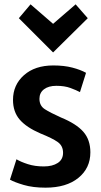

<svg xmlns="http://www.w3.org/2000/svg" viewBox="-20 -849 466 886"><path d="M121 -829 67 -765 225 -607 385 -765 329 -829 225 -739ZM397 -146Q397 -204 364.5 -241Q332 -278 261 -307Q212 -329 187 -345Q162 -361 162 -393Q162 -421 183 -437Q204 -453 240 -453Q278 -453 305 -443Q332 -433 349 -424Q350 -427 354 -440Q358 -453 363 -468.5Q368 -484 372 -497Q376 -510 377 -513Q352 -527 314 -537Q276 -547 226 -547Q141 -547 90.5 -502Q40 -457 40 -388Q40 -333 71 -297Q102 -261 167 -233Q222 -211 246.5 -193.5Q271 -176 271 -144Q271 -113 246.5 -97Q222 -81 182 -81Q141 -81 108.5 -91.5Q76 -102 56 -114L26 -20Q47 -8 89.5 4.5Q132 17 190 17Q286 17 341.5 -28Q397 -73 397 -146Z"/></svg>

Font: Repo DemiBold
Style: Regular
Weight: 600
Designer: Stefan Peev
Foundry: Context Ltd
Version: Version 1.502